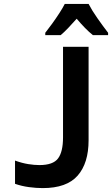

<svg xmlns="http://www.w3.org/2000/svg" viewBox="-20 -954 574 984"><path d="M199 10Q166 10 128.5 5Q91 0 57 -12V-131Q93 -118 124.5 -113Q156 -108 182 -108Q252 -108 277.5 -142Q303 -176 303 -250V-714H434V-235Q434 -118 378 -54Q322 10 199 10ZM212 -786Q228 -806 247.5 -833Q267 -860 284.5 -887Q302 -914 312 -934H434Q451 -901 479 -861Q507 -821 534 -786V-774H456Q436 -790 415.5 -811Q395 -832 373 -858Q350 -832 329 -810Q308 -788 291 -774H212Z"/></svg>

Font: Noto Sans Mono Condensed
Style: Bold
Weight: 700
Width: 3
Designer: Monotype Design Team
Foundry: Monotype Imaging Inc.
Version: Version 2.014